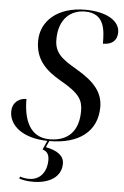

<svg xmlns="http://www.w3.org/2000/svg" viewBox="-63 -768 678 1052"><g transform="rotate(5 276.5 -242.0)"><path d="M229 10C392 10 491 -66 491 -200C491 -280 443 -337 343 -395C260 -443 219 -475 219 -548C219 -661 283 -714 363 -714C472 -714 475 -619 475 -547C529 -547 553 -575 553 -616C553 -680 479 -724 363 -724C211 -724 120 -641 120 -531C120 -430 178 -373 262 -325C370 -264 388 -228 388 -168C388 -65 337 0 229 0C120 0 84 -96 84 -209C45 -209 7 -184 7 -133C7 -58 79 7 218 10L196 59C222 67 233 84 233 116C233 171 203 226 136 226C119 226 102 223 86 218L83 229C102 235 123 240 158 240C246 240 314 202 314 127C314 83 276 57 213 45L229 10Z"/></g></svg>

Font: Noto Serif Display
Style: Italic
Weight: 400
Italic angle: -12°
Designer: Monotype Design Team
Foundry: Monotype Imaging Inc.
Version: Version 2.009